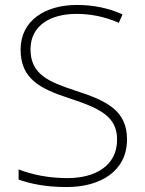

<svg xmlns="http://www.w3.org/2000/svg" viewBox="-20 -744 584 774"><path d="M492 -182C492 -299 410 -338 283 -379C177 -414 103 -444 103 -545C103 -643 186 -688 288 -688C343 -688 400 -678 459 -652L474 -686C416 -712 356 -724 290 -724C163 -724 63 -662 63 -544C63 -426 142 -386 259 -348C383 -307 452 -275 452 -181C452 -75 363 -26 252 -26C172 -26 107 -41 55 -61V-20C102 -4 160 10 249 10C385 10 492 -54 492 -182Z"/></svg>

Font: Noto Sans Sinhala UI ExtraLight
Style: Regular
Weight: 200
Designer: Jelle Bosma - Monotype Design Team
Foundry: Monotype Imaging Inc.
Version: Version 2.006